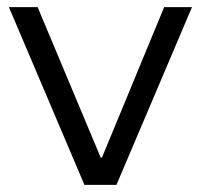

<svg xmlns="http://www.w3.org/2000/svg" viewBox="-20 -520 565 540"><path d="M217.5 0 5 -500H85.8L263.3 -76.7H266.7L441.7 -500H520L307.5 0Z"/></svg>

Font: Funnel Display Light
Style: Regular
Weight: 300
Designer: NORD ID, Kristian Moeller
Foundry: Dicotype
Version: Version 1.000